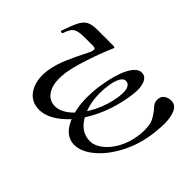

<svg xmlns="http://www.w3.org/2000/svg" viewBox="-82 -584 785 785"><g transform="rotate(45 310.5 -191.5)"><path d="M95 -98Q95 -114 98 -130Q104 -167 121.5 -207.5Q139 -248 166 -301Q171 -311 171 -319Q171 -328 158 -328H108Q71 -328 57 -318.5Q43 -309 33 -278Q32 -275 27 -275Q24 -275 22.5 -277Q21 -279 22 -282Q38 -328 49 -349Q60 -370 76.5 -378.5Q93 -387 123 -387H213Q224 -387 224 -383Q224 -381 221 -375Q198 -321 179.5 -264Q161 -207 155 -167Q153 -145 153 -137Q153 -93 171.5 -68Q190 -43 221 -43Q254 -43 287.5 -73Q321 -103 345.5 -151.5Q370 -200 378 -253Q380 -271 380 -278Q380 -300 373 -311Q366 -322 353 -322Q340 -322 330.5 -305Q321 -288 317 -261Q313 -238 313 -211Q313 -141 343 -92Q373 -43 424 -43Q448 -43 474 -62Q500 -81 520 -116Q540 -151 547 -196Q550 -217 550 -234Q550 -264 542 -281.5Q534 -299 518 -319Q508 -329 503 -337.5Q498 -346 498 -357Q498 -377 511 -386.5Q524 -396 542 -396Q566 -396 577.5 -372Q589 -348 589 -306Q589 -291 585 -253Q576 -178 544 -117Q512 -56 470 -21.5Q428 13 389 13Q342 13 315 -37Q288 -87 288 -164Q288 -204 295 -242Q306 -311 327.5 -351.5Q349 -392 376 -392Q394 -392 404 -375Q414 -358 414 -328Q414 -317 410 -287Q396 -201 360 -132.5Q324 -64 277 -25.5Q230 13 186 13Q143 13 119 -18Q95 -49 95 -98Z"/></g></svg>

Font: Cormorant Infant Medium
Style: Italic
Weight: 500
Italic angle: -10°
Designer: Christian Thalmann (Catharsis Fonts)
Foundry: Catharsis Fonts
Version: Version 4.000